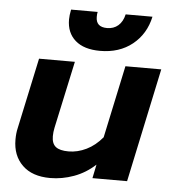

<svg xmlns="http://www.w3.org/2000/svg" viewBox="-52 -744 718 806"><g transform="rotate(5 307.5 -341.0)"><path d="M210 -655Q210 -672 215 -697H327Q325 -689 325 -676Q325 -633 372 -633Q400 -633 419 -649.5Q438 -666 445 -697H558Q542 -623 487 -579Q432 -535 351 -535Q283 -535 246.5 -567Q210 -599 210 -655ZM30 -133Q30 -160 35 -181L99 -480H250L189 -197Q185 -178 185 -161Q185 -130 202 -116.5Q219 -103 256 -103Q294 -103 331 -121Q368 -139 398 -175L463 -480H614L512 0H366L378 -58Q338 -21 288.5 -3Q239 15 189 15Q113 15 71.5 -25.5Q30 -66 30 -133Z"/></g></svg>

Font: Prompt Semibold
Style: Italic
Weight: 600
Italic angle: -12°
Designer: Katatrad Team
Foundry: CadsonDemak
Version: Version 1.000